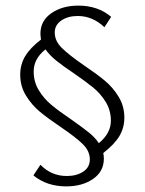

<svg xmlns="http://www.w3.org/2000/svg" viewBox="-20 -574 517 684"><path d="M348 -29Q350 -17 350 -9Q350 37 311.5 63.5Q273 90 216 90Q147 90 99 51L124 13Q163 53 218 53Q253 53 276.5 37.5Q300 22 300 -6Q300 -36 275 -60.5Q250 -85 197 -121Q151 -152 122 -176Q93 -200 72.5 -233.5Q52 -267 52 -308Q52 -344 69.5 -373.5Q87 -403 126 -433Q124 -447 124 -454Q124 -500 163 -527Q202 -554 259 -554Q329 -554 376 -514L352 -477Q310 -517 257 -517Q222 -517 198.5 -501Q175 -485 175 -458Q175 -428 200.5 -403Q226 -378 278 -342Q324 -311 353 -287Q382 -263 402.5 -229.5Q423 -196 423 -155Q423 -119 405.5 -89.5Q388 -60 348 -29ZM375 -144Q375 -181 356.5 -211Q338 -241 311.5 -262.5Q285 -284 240 -315Q204 -339 180.5 -358Q157 -377 142 -398Q100 -365 100 -319Q100 -282 118.5 -252Q137 -222 163.5 -200Q190 -178 233 -149Q274 -120 296 -102.5Q318 -85 332 -64Q375 -99 375 -144Z"/></svg>

Font: Ysabeau SC Semilight
Style: Regular
Weight: 300
Designer: Christian Thalmann (Catharsis Fonts)
Version: Version 0.003